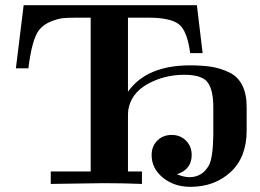

<svg xmlns="http://www.w3.org/2000/svg" viewBox="-20 -706 999 737"><path d="M41 -443.8 70.8 -686H735.8L757.8 -502H710Q698.7 -588.9 665.8 -613.5Q632.8 -638.2 549.8 -638.2H471.2V-354Q543 -455.1 709 -455.1Q757.8 -455.1 792.5 -449.5Q827.1 -443.8 860.1 -428Q893.1 -412.1 909.9 -378.7Q926.8 -345.2 926.8 -293.9V-205.1Q926.8 -102.1 865 -45.4Q803.2 11.2 710.9 11.2Q648.9 11.2 605.5 -23.9Q562 -59.1 562 -110.8Q562 -144 583.5 -166Q605 -188 639.2 -188Q672.4 -188 694.1 -166Q715.8 -144 715.8 -110.8Q715.8 -55.7 659.2 -37.1Q686 -25.9 707 -25.9Q756.8 -25.9 782.2 -71.8Q797.4 -101.6 798.8 -186V-295.9Q798.8 -358.9 777.8 -388.9Q756.8 -418.9 687 -418.9Q609.9 -418.9 545.9 -383.1Q481.9 -347.2 472.2 -282.2Q471.2 -276.4 471.2 -250V-47.9H524.9V0Q451.7 -2.9 377 -2.9Q376 -2.9 174.8 0V-47.9H328.1V-638.2H274.9Q242.7 -638.2 223.4 -636.5Q204.1 -634.8 176 -623.8Q147.9 -612.8 130.9 -591.8Q103 -557.6 88.9 -443.8Z"/></svg>

Font: CMU Serif
Style: Bold
Weight: 700
Version: Version 0.7.0